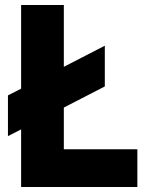

<svg xmlns="http://www.w3.org/2000/svg" viewBox="-20 -753 610 773"><path d="M237 -733H65V-396L12 -369V-205L65 -232V0H533V-152H237V-320L402 -405V-569L237 -484Z"/></svg>

Font: Kreadon Extra Bold
Style: Regular
Weight: 800
Designer: kohakuno
Foundry: StudioGnu
Version: Version 1.000;Glyphs 3.1.2 (3151)